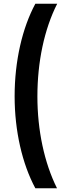

<svg xmlns="http://www.w3.org/2000/svg" viewBox="-20 -852 381 1037"><path d="M171 165H288C219 27 182 -149 182 -331C182 -518 219 -694 289 -832H171C100 -700 59 -522 59 -332C59 -145 100 33 171 165Z"/></svg>

Font: Noto Sans Oriya ExtCond Bold
Style: Bold
Weight: 700
Width: 2
Designer: Amélie Bonet and Sol Matas
Foundry: Google LLC
Version: Version 2.006